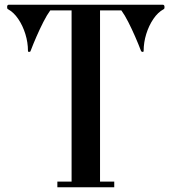

<svg xmlns="http://www.w3.org/2000/svg" viewBox="-20 -790 724 810"><path d="M192 -746Q178 -727 163 -697.5Q148 -668 134 -636Q120 -604 109 -575Q108 -571 103 -571Q98 -571 98 -575Q98 -611 87 -646.5Q76 -682 57 -710Q38 -738 14 -751Q10 -752 10 -760Q10 -770 17 -770H667Q674 -770 674 -760Q674 -752 670 -751Q646 -738 627 -710Q608 -682 597 -646.5Q586 -611 586 -575Q586 -571 581.5 -571Q577 -571 575 -575Q564 -604 550 -636Q536 -668 521 -697.5Q506 -727 492 -746H402V-24H462V0H222V-24H282V-746Z"/></svg>

Font: Ponomar
Style: Regular
Weight: 400
Version: Version 1.301; ttfautohint (v1.8.4.7-5d5b)